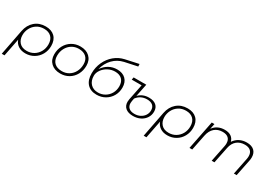

<svg xmlns="http://www.w3.org/2000/svg" viewBox="18 -1792 4254 3025"><g transform="rotate(30 2145.5 -279.0)"><path d="M608 -301Q608 -216 569 -146Q530 -76 462 -36Q394 4 311 4Q234 4 181 -31Q128 -66 107 -127L44 194H-6L84 -271Q107 -389 186 -457.5Q265 -526 381 -526Q488 -526 548 -466.5Q608 -407 608 -301ZM558 -299Q558 -386 510.5 -433.5Q463 -481 378 -481Q302 -481 245.5 -444.5Q189 -408 159 -349Q129 -290 129 -225Q129 -144 175.5 -92.5Q222 -41 310 -41Q380 -41 436.5 -75Q493 -109 525.5 -168Q558 -227 558 -299Z M714 -213Q714 -302 752.5 -373Q791 -444 859 -485Q927 -526 1013 -526Q1119 -526 1181.5 -467.5Q1244 -409 1244 -309Q1244 -220 1205.5 -148.5Q1167 -77 1099 -36.5Q1031 4 945 4Q839 4 776.5 -55Q714 -114 714 -213ZM1194 -306Q1194 -389 1145.5 -435Q1097 -481 1009 -481Q939 -481 883.5 -446.5Q828 -412 796 -351.5Q764 -291 764 -216Q764 -133 812.5 -87Q861 -41 949 -41Q1019 -41 1074.5 -75Q1130 -109 1162 -169.5Q1194 -230 1194 -306Z M1908 -293Q1908 -209 1868.5 -140.5Q1829 -72 1760.5 -32.5Q1692 7 1607 7Q1497 7 1435.5 -60Q1374 -127 1374 -249Q1374 -357 1417.5 -452.5Q1461 -548 1538.5 -613Q1616 -678 1716 -700L1955 -752L1957 -707L1727 -658Q1616 -633 1539.5 -554Q1463 -475 1434 -358Q1481 -428 1548 -465Q1615 -502 1696 -502Q1795 -502 1851.5 -446.5Q1908 -391 1908 -293ZM1855 -286Q1855 -368 1810 -412Q1765 -456 1683 -456Q1617 -456 1557 -424Q1497 -392 1460 -340Q1423 -288 1423 -232Q1423 -141 1473.5 -87.5Q1524 -34 1610 -34Q1678 -34 1734.5 -67.5Q1791 -101 1823 -158.5Q1855 -216 1855 -286Z M2529 -215Q2529 -152 2496 -100.5Q2463 -49 2404.5 -19.5Q2346 10 2272 10Q2185 10 2136.5 -30Q2088 -70 2088 -143Q2088 -162 2093 -190L2151 -477H1971L1980 -522H2210L2163 -291Q2237 -368 2351 -368Q2436 -368 2482.5 -328Q2529 -288 2529 -215ZM2478 -208Q2478 -267 2441.5 -298Q2405 -329 2338 -329Q2280 -329 2232 -305Q2184 -281 2152 -236L2143 -187Q2139 -168 2139 -148Q2139 -92 2174.5 -61Q2210 -30 2276 -30Q2334 -30 2380 -54Q2426 -78 2452 -118.5Q2478 -159 2478 -208Z M3190 -301Q3190 -216 3151 -146Q3112 -76 3044 -36Q2976 4 2893 4Q2816 4 2763 -31Q2710 -66 2689 -127L2626 194H2576L2666 -271Q2689 -389 2768 -457.5Q2847 -526 2963 -526Q3070 -526 3130 -466.5Q3190 -407 3190 -301ZM3140 -299Q3140 -386 3092.5 -433.5Q3045 -481 2960 -481Q2884 -481 2827.5 -444.5Q2771 -408 2741 -349Q2711 -290 2711 -225Q2711 -144 2757.5 -92.5Q2804 -41 2892 -41Q2962 -41 3018.5 -75Q3075 -109 3107.5 -168Q3140 -227 3140 -299Z M4222 -361Q4222 -334 4216 -302L4155 0H4105L4166 -302Q4171 -325 4171 -353Q4171 -414 4135 -447.5Q4099 -481 4030 -481Q3944 -481 3886.5 -433.5Q3829 -386 3811 -296L3751 0H3701L3762 -302Q3767 -325 3767 -353Q3767 -414 3731 -447.5Q3695 -481 3626 -481Q3539 -481 3481 -430.5Q3423 -380 3404 -284L3347 0H3297L3401 -522H3450L3430 -424Q3467 -476 3520 -501Q3573 -526 3639 -526Q3711 -526 3755 -495.5Q3799 -465 3813 -409Q3852 -467 3910 -496.5Q3968 -526 4040 -526Q4128 -526 4175 -482.5Q4222 -439 4222 -361Z"/></g></svg>

Font: Montserrat Alternates Light
Style: Italic
Weight: 300
Italic angle: -11.3°
Designer: Julieta Ulanovsky
Foundry: Julieta Ulanovsky
Version: Version 7.200